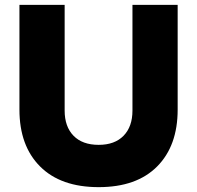

<svg xmlns="http://www.w3.org/2000/svg" viewBox="-20 -750 811 790"><path d="M60 -299V-730H246V-295Q246 -229 282.5 -191.5Q319 -154 386 -154Q452 -154 488.5 -191.5Q525 -229 525 -295V-730H711V-299Q711 -150 626.5 -65Q542 20 386 20Q230 20 145 -65Q60 -150 60 -299Z"/></svg>

Font: Sora-SIA ExtraBold
Style: Regular
Weight: 800
Designer: Jonathan Barnbrook, Julián Moncada
Foundry: Barnbrook Fonts
Version: Version 2.000